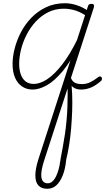

<svg xmlns="http://www.w3.org/2000/svg" viewBox="-20 -539 676 1192"><path d="M183 17Q145 17 116.5 -2.5Q88 -22 73 -57.5Q58 -93 58 -142Q58 -186 71 -237.5Q84 -289 110 -339Q136 -389 175.5 -429.5Q215 -470 267 -494.5Q319 -519 384 -519Q419 -519 457 -506.5Q495 -494 526 -472L515 -441Q473 -468 439.5 -476.5Q406 -485 377 -485Q323 -485 279 -463Q235 -441 201.5 -404.5Q168 -368 145 -323Q122 -278 110.5 -231Q99 -184 99 -142Q99 -106 109 -77.5Q119 -49 139 -33.5Q159 -18 190 -18Q229 -18 273.5 -47.5Q318 -77 366 -138.5Q414 -200 462 -298L470 -260Q420 -158 369 -97Q318 -36 270.5 -9.5Q223 17 183 17ZM273 633Q238 633 219 613Q200 593 199.5 552.5Q199 512 217 454L526 -500Q529 -515 548 -515Q560 -515 562.5 -508.5Q565 -502 563 -494L254 458Q239 505 236.5 536.5Q234 568 244.5 583.5Q255 599 277 599Q297 599 313 579.5Q329 560 340 525.5Q351 491 357 443Q363 411 370 373Q377 335 383 294.5Q389 254 393 211Q397 168 398.5 125Q400 82 400 41.5Q400 1 397 -37L420 -46Q426 -4 428 46.5Q430 97 428 151Q426 205 421.5 259Q417 313 409 362Q401 411 391 452Q386 508 370 548.5Q354 589 330.5 611Q307 633 273 633ZM483 17Q452 17 432 1Q412 -15 400 -52L411 -78Q418 -58 425.5 -44.5Q433 -31 448 -24Q463 -17 489 -17Q515 -17 538 -27.5Q561 -38 587 -58Q595 -65 601.5 -64.5Q608 -64 611 -58.5Q614 -53 612.5 -45.5Q611 -38 603 -33Q573 -7 543.5 5Q514 17 483 17Z"/></svg>

Font: Playwrite CU Thin
Style: Regular
Weight: 250
Designer: Veronika Burian, José Scaglione
Foundry: TypeTogether
Version: Version 1.002